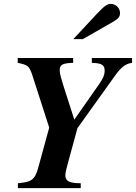

<svg xmlns="http://www.w3.org/2000/svg" viewBox="-20 -967 699 987"><path d="M357 -766H406L558 -853C588 -870 597 -881 597 -900C597 -926 575 -947 549 -947C531 -947 515 -935 479 -897ZM659 -669H452V-644C505 -642 518 -633 518 -602C518 -584 511 -565 490 -535L362 -352L316 -495C295 -561 287 -587 287 -605C287 -635 301 -642 356 -644V-669H71V-644C123 -633 130 -629 146 -581L233 -311L176 -103C159 -40 138 -31 72 -25V0H395V-25C333 -25 316 -38 316 -66C316 -80 321 -97 326 -117L378 -308L567 -572C599 -617 621 -639 659 -644Z"/></svg>

Font: XITS
Style: Bold Italic
Weight: 700
Italic angle: -16.33°
Designer: MicroPress Inc., with final additions and corrections provided by Coen Hoffman, Elsevier (retired)
Version: Version 1.302